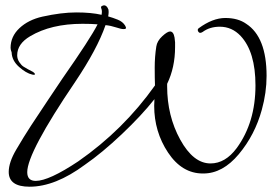

<svg xmlns="http://www.w3.org/2000/svg" viewBox="-20 -615 1050 726"><path d="M92 91Q13 91 13 35Q13 -1 41.5 -49.5Q70 -98 97 -139.5Q124 -181 162 -237.5Q200 -294 216 -318Q323 -471 349 -523Q326 -525 292 -525Q173 -525 94 -478Q45 -449 45 -406Q45 -392 53 -380Q61 -368 69 -363Q85 -353 105 -343Q117 -334 109 -332Q106 -332 102 -333Q79 -338 52 -362Q25 -386 24 -417Q20 -427 20 -434Q20 -477 53.5 -508.5Q87 -540 140 -552Q212 -568 268.5 -568Q325 -568 364 -559Q367 -574 363 -583Q359 -592 370 -594Q372 -595 373 -595Q384 -595 390 -579Q392 -568 389 -553Q407 -548 425.5 -540.5Q444 -533 453 -518.5Q462 -504 447 -505Q438 -505 418.5 -511.5Q399 -518 379 -520Q348 -430 264 -305Q83 -38 83 36Q83 69 115 69Q165 69 276 -5Q447 -124 566 -292Q565 -320 565 -360Q565 -400 571 -439Q574 -460 593.5 -478Q613 -496 623 -496Q636 -496 640 -473L642 -455Q642 -446 642 -437Q642 -360 612 -298Q612 -294 612 -289Q612 -177 661.5 -87Q711 3 776 3Q832 3 875 -55Q946 -152 946 -292Q946 -419 890 -479Q857 -514 811 -514Q773 -514 746 -494Q735 -487 730 -495Q725 -503 731 -508Q784 -547 832 -547Q880 -547 911 -525Q988 -475 988 -328Q988 -265 970 -200Q944 -105 883 -32Q822 41 749 41Q748 41 747 41Q668 41 615.5 -38Q563 -117 563 -215Q563 -227 564 -240Q515 -178 440.5 -107.5Q366 -37 301 8Q189 91 92 91Z"/></svg>

Font: Allura
Style: Regular
Weight: 400
Designer: Robert E. Leuschke
Foundry: Robert E. Leuschke
Version: Version 1.004